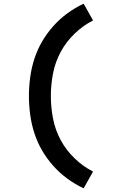

<svg xmlns="http://www.w3.org/2000/svg" viewBox="-20 -861 640 1042"><path d="M434 161Q387 139 345.5 108.5Q304 78 269.5 39.5Q235 1 209 -43.5Q183 -88 167 -137Q151 -186 144 -237.5Q137 -289 137 -340Q137 -391 144 -442.5Q151 -494 167 -543Q183 -592 209 -636.5Q235 -681 269.5 -719.5Q304 -758 345.5 -788.5Q387 -819 434 -841L485 -750Q430 -722 384.5 -678Q339 -634 309.5 -579.5Q280 -525 268 -463.5Q256 -402 256 -340Q256 -278 268 -216.5Q280 -155 309.5 -100.5Q339 -46 384.5 -2Q430 42 485 70Z"/></svg>

Font: Iosevka Extended
Style: Bold
Weight: 700
Width: 7
Monospace: yes
Designer: Belleve Invis
Foundry: Belleve Invis
Version: Version 32.5.0; ttfautohint (v1.8.4)